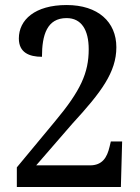

<svg xmlns="http://www.w3.org/2000/svg" viewBox="-20 -744 558 764"><path d="M47 0H461L466 -181H421L416 -160C406 -117 387 -86 338 -86H124L268 -252C383 -377 443 -457 443 -556C443 -657 370 -724 245 -724C119 -724 55 -665 55 -591C55 -535 96 -518 147 -518C147 -605 167 -672 245 -672C304 -672 333 -625 333 -548C333 -454 301 -383 198 -260L47 -78Z"/></svg>

Font: Noto Serif Armenian SemiCondensed Medium
Style: Regular
Weight: 500
Width: 4
Designer: Monotype Design Team
Foundry: Monotype Imaging Inc.
Version: Version 2.008